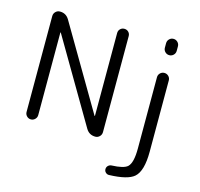

<svg xmlns="http://www.w3.org/2000/svg" viewBox="-132 -915 1309 1255"><g transform="rotate(15 522.5 -287.5)"><path d="M849.6 -702.1V-732.4Q849.6 -749 861.3 -760.7Q873 -772.5 889.6 -772.5Q906.2 -772.5 918 -760.7Q929.7 -749 929.7 -732.4V-702.1Q929.7 -685.5 918 -673.8Q906.2 -662.1 889.6 -662.1Q873 -662.1 861.3 -673.8Q849.6 -685.5 849.6 -702.1ZM849.6 -502Q849.6 -518.6 861.3 -530.3Q873 -542 889.6 -542Q906.2 -542 918 -530.3Q929.7 -518.6 929.7 -502V-19.5Q929.7 111.3 880.9 154.3Q837.9 192.4 711.9 196.3Q710.9 196.3 710.9 196.3Q698.2 196.3 689.5 187.5Q679.7 178.7 679.7 165Q679.7 151.4 689 142.1Q698.2 132.8 711.9 131.8Q793.9 128.9 819.3 105.5Q849.6 77.1 849.6 -19.5ZM85 -62.5V-710.9Q85 -728.5 97.2 -740.7Q109.4 -752.9 127 -752.9Q168 -752.9 189.5 -716.8L520.5 -153.3Q521.5 -152.3 522.5 -152.3Q523.4 -152.3 523.4 -153.3V-713.9Q523.4 -730.5 534.7 -741.7Q545.9 -752.9 562.5 -752.9Q579.1 -752.9 590.3 -741.7Q601.6 -730.5 601.6 -713.9V-64.5Q601.6 -46.9 589.4 -34.7Q577.1 -22.5 560.5 -22.5Q518.6 -22.5 497.1 -58.6L167 -621.1Q166 -622.1 165 -622.1Q164.1 -622.1 164.1 -621.1V-62.5Q164.1 -45.9 152.3 -34.2Q140.6 -22.5 124.5 -22.5Q108.4 -22.5 96.7 -34.2Q85 -45.9 85 -62.5Z"/></g></svg>

Font: Gen Jyuu Gothic Normal
Style: Regular
Weight: 300
Designer: [Source Han Sans]
Ryoko NISHIZUKA  (kana & ideographs); Paul D. Hunt (Latin, Greek & Cyrillic); Wenlong ZHANG  (bopomofo
Version: Version 1.002.20150607